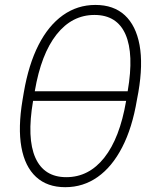

<svg xmlns="http://www.w3.org/2000/svg" viewBox="-20 -757 627 786"><path d="M247.1 9.3Q173.3 9.3 127.7 -32.7Q82 -74.7 67.6 -154.5Q53.2 -234.4 72.3 -348.1L77.6 -379.4Q97.2 -493.2 137.7 -572.8Q178.2 -652.3 237.5 -694.6Q296.9 -736.8 370.6 -736.8Q445.3 -736.8 491 -694.6Q536.6 -652.3 551.3 -572.8Q565.9 -493.2 546.4 -379.4L540.5 -348.1Q521.5 -233.9 480.2 -154.1Q439 -74.2 379.9 -32.5Q320.8 9.3 247.1 9.3ZM251.5 -31.7Q343.8 -31.7 407 -111.6Q470.2 -191.4 496.1 -342.8L502.9 -384.8Q528.8 -536.1 493.9 -616Q459 -695.8 366.7 -695.8Q274.9 -695.8 211.7 -616Q148.4 -536.1 122.6 -384.8L115.2 -342.8Q89.4 -190.9 124.8 -111.3Q160.2 -31.7 251.5 -31.7ZM100.1 -344.2 106.4 -383.3H519L513.2 -344.2Z"/></svg>

Font: Inter 20pt ExtraLight
Style: Italic
Weight: 250
Italic angle: -9.3988°
Version: Version 4.001;git-66647c0bb